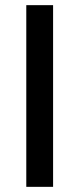

<svg xmlns="http://www.w3.org/2000/svg" viewBox="-20 -725 307 745"><path d="M82 0V-705H186V0Z"/></svg>

Font: Nunito Sans 12pt SemiBold
Style: Regular
Weight: 600
Designer: Vernon Adams
Foundry: Vernon Adams
Version: Version 3.101;gftools[0.9.27]